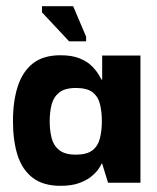

<svg xmlns="http://www.w3.org/2000/svg" viewBox="-20 -592 507 622"><path d="M176 10Q120 10 86 -16Q52 -42 37 -89Q22 -136 22 -200Q22 -264 37.5 -312Q53 -360 86.5 -386.5Q120 -413 176 -413Q214 -413 239 -402.5Q264 -392 278.5 -377Q293 -362 300 -349.5Q307 -337 309 -334H311V-412H435V0H330L311 -62H309Q308 -58 300.5 -46.5Q293 -35 278 -22Q263 -9 238 0.5Q213 10 176 10ZM226 -91Q262 -91 280 -105.5Q298 -120 304 -145Q310 -170 310 -199Q310 -229 304 -254Q298 -279 280 -293Q262 -307 226 -307Q190 -307 171.5 -292Q153 -277 147 -252.5Q141 -228 141 -199Q141 -170 147 -145.5Q153 -121 171.5 -106Q190 -91 226 -91ZM204 -458 116 -552V-572H217L259 -473V-458Z"/></svg>

Font: Darker Grotesque Light ExtraBold
Style: Regular
Weight: 800
Version: Version 1.000;gftools[0.9.28]